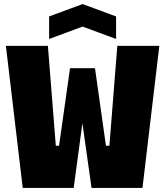

<svg xmlns="http://www.w3.org/2000/svg" viewBox="-20 -926 814 946"><path d="M92 0 9 -700H216L255 -208H271L325 -590H448L502 -208H519L558 -700H765L682 0H431L386 -319L343 0ZM222 -734V-845L387 -906L552 -845V-734L387 -795Z"/></svg>

Font: Tektur SemiCondensed ExtraBold
Style: Regular
Weight: 800
Width: 4
Designer: Adam Jagosz
Foundry: Adam Jagosz
Version: Version 1.005;gftools[0.9.30]